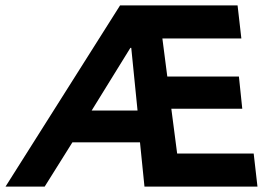

<svg xmlns="http://www.w3.org/2000/svg" viewBox="-78 -695 1021 715"><path d="M-57.5 0 369.2 -675H806.7L820.8 -551.7H526.7L545 -410H811.7L824.2 -290H560L581.7 -123.3H866.7L880.8 0H460L443.3 -165H191.7L88.3 0ZM263.3 -283.3H434.2L410.8 -516.7H407.5Z"/></svg>

Font: Funnel Sans Light
Style: Bold Italic
Weight: 700
Italic angle: -14.036°
Version: Version 1.000